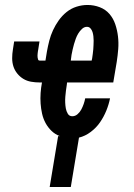

<svg xmlns="http://www.w3.org/2000/svg" viewBox="-20 -548 540 773"><path d="M180 205 214 0H221Q202 -7 187.5 -21Q173 -35 163.5 -52.5Q154 -70 149.5 -90Q145 -110 143.5 -131Q142 -152 143.5 -173.5Q145 -195 149 -216H140Q122 -216 105 -219Q88 -222 74 -230.5Q60 -239 49.5 -252Q39 -265 34 -280.5Q29 -296 29 -313.5Q29 -331 32 -349L37 -381H139L134 -349Q133 -345 132.5 -340.5Q132 -336 131.5 -332Q131 -328 131 -324Q131 -320 131.5 -316Q132 -312 133.5 -308Q135 -304 140 -304H163L169 -341Q173 -363 178.5 -384.5Q184 -406 193.5 -426.5Q203 -447 216.5 -466Q230 -485 248 -499.5Q266 -514 288 -521Q310 -528 332 -528Q358 -528 381.5 -519Q405 -510 420.5 -492Q436 -474 444 -450.5Q452 -427 455 -401.5Q458 -376 456 -350.5Q454 -325 450 -299L436 -216H250L249 -207Q247 -195 245.5 -183Q244 -171 243 -159Q242 -147 242.5 -135Q243 -123 245 -111.5Q247 -100 253 -90Q259 -80 271 -80Q283 -80 292.5 -88.5Q302 -97 307.5 -107.5Q313 -118 317 -129.5Q321 -141 323 -152H423Q418 -127 408 -102.5Q398 -78 383 -56Q368 -34 345.5 -17Q323 0 298 6L265 205ZM265 -304H349L351 -313Q352 -322 353.5 -331Q355 -340 355.5 -349Q356 -358 356.5 -367Q357 -376 357 -384.5Q357 -393 356 -402Q355 -411 352.5 -419Q350 -427 344.5 -433.5Q339 -440 330 -440Q319 -440 310 -431.5Q301 -423 295 -413Q289 -403 285 -392Q281 -381 278 -370.5Q275 -360 272.5 -349Q270 -338 268 -327Z"/></svg>

Font: Iosevka SS04 Semibold Oblique
Style: Regular
Weight: 600
Italic angle: -9°
Monospace: yes
Designer: Belleve Invis
Foundry: Belleve Invis
Version: Version 19.0.0; ttfautohint (v1.8.4)